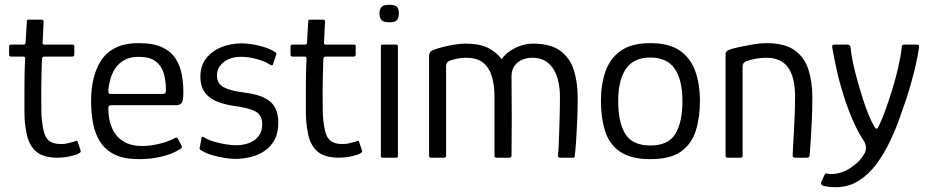

<svg xmlns="http://www.w3.org/2000/svg" viewBox="-20 -658 3877 801"><path d="M222 0Q160 0 130 -26.5Q100 -53 91 -101Q82 -143 82 -189.5Q82 -236 82 -285Q82 -319 82.5 -350Q83 -381 85 -413Q85 -422 77 -422H26Q22 -422 20 -424Q18 -426 18 -430V-464Q18 -468 20 -470Q22 -472 27 -472H78Q83 -472 85 -474.5Q87 -477 87 -484L92 -569Q92 -576 98 -576H154Q157 -576 159.5 -574Q162 -572 162 -569L158 -484Q157 -477 158.5 -474.5Q160 -472 165 -472H282Q287 -472 288.5 -470.5Q290 -469 290 -463V-431Q290 -427 288 -424.5Q286 -422 281 -422H165Q161 -422 158 -419.5Q155 -417 155 -411Q154 -379 153 -346Q152 -313 152 -279Q152 -238 152.5 -195.5Q153 -153 162 -113Q168 -85 184.5 -71Q201 -57 236 -57Q250 -57 264 -60.5Q278 -64 292 -68Q299 -72 301 -71Q303 -70 305 -64L316 -31Q318 -25 314.5 -22Q311 -19 301 -14Q290 -10 274.5 -6.5Q259 -3 245 -1.5Q231 0 222 0Z M360 -237Q360 -284 369.5 -327Q379 -370 401 -404.5Q423 -439 461.5 -458.5Q500 -478 560 -478Q621 -478 658 -460Q695 -442 713.5 -412Q732 -382 738.5 -346Q745 -310 745 -274Q745 -237 737.5 -228Q730 -219 715 -219H442Q439 -219 435.5 -217Q432 -215 432 -206Q432 -160 447 -124.5Q462 -89 493.5 -69Q525 -49 573 -49Q606 -49 642 -57.5Q678 -66 702 -78Q710 -83 715 -84Q720 -85 724 -76L737 -51Q740 -45 738.5 -42.5Q737 -40 731 -36Q699 -15 653.5 -4.5Q608 6 561 6Q499 6 460 -12.5Q421 -31 399 -64.5Q377 -98 368.5 -142Q360 -186 360 -237ZM672 -286Q672 -322 663 -352.5Q654 -383 629.5 -402Q605 -421 558 -421Q524 -421 500 -408Q476 -395 462 -374.5Q448 -354 441 -329.5Q434 -305 432 -283Q432 -273 433.5 -269.5Q435 -266 443 -266H655Q665 -266 669 -269Q673 -272 672 -286Z M821 -83Q822 -88 825.5 -87.5Q829 -87 833 -84Q849 -74 873 -67Q897 -60 922 -56Q947 -52 965 -52Q993 -52 1018 -61Q1043 -70 1058.5 -89.5Q1074 -109 1074 -140Q1074 -177 1046.5 -192.5Q1019 -208 958 -216Q920 -221 887.5 -233.5Q855 -246 835.5 -271Q816 -296 816 -338Q816 -384 840 -414.5Q864 -445 903 -461Q942 -477 986 -477Q1022 -477 1063 -467Q1104 -457 1128 -440Q1133 -438 1133 -435.5Q1133 -433 1132 -429L1119 -390Q1117 -382 1107 -388Q1088 -401 1053.5 -411Q1019 -421 986 -421Q941 -421 913 -398.5Q885 -376 885 -343Q885 -309 913.5 -294Q942 -279 992 -273Q1025 -269 1052 -261.5Q1079 -254 1099 -240.5Q1119 -227 1130 -204Q1141 -181 1141 -146Q1141 -103 1125 -74Q1109 -45 1082.5 -27.5Q1056 -10 1024 -2.5Q992 5 961 5Q946 5 919 1Q892 -3 864.5 -11Q837 -19 819 -31Q815 -33 813.5 -35Q812 -37 813 -41Z M1396 0Q1334 0 1304 -26.5Q1274 -53 1265 -101Q1256 -143 1256 -189.5Q1256 -236 1256 -285Q1256 -319 1256.5 -350Q1257 -381 1259 -413Q1259 -422 1251 -422H1200Q1196 -422 1194 -424Q1192 -426 1192 -430V-464Q1192 -468 1194 -470Q1196 -472 1201 -472H1252Q1257 -472 1259 -474.5Q1261 -477 1261 -484L1266 -569Q1266 -576 1272 -576H1328Q1331 -576 1333.5 -574Q1336 -572 1336 -569L1332 -484Q1331 -477 1332.5 -474.5Q1334 -472 1339 -472H1456Q1461 -472 1462.5 -470.5Q1464 -469 1464 -463V-431Q1464 -427 1462 -424.5Q1460 -422 1455 -422H1339Q1335 -422 1332 -419.5Q1329 -417 1329 -411Q1328 -379 1327 -346Q1326 -313 1326 -279Q1326 -238 1326.5 -195.5Q1327 -153 1336 -113Q1342 -85 1358.5 -71Q1375 -57 1410 -57Q1424 -57 1438 -60.5Q1452 -64 1466 -68Q1473 -72 1475 -71Q1477 -70 1479 -64L1490 -31Q1492 -25 1488.5 -22Q1485 -19 1475 -14Q1464 -10 1448.5 -6.5Q1433 -3 1419 -1.5Q1405 0 1396 0Z M1644 -602Q1644 -584 1636.5 -574.5Q1629 -565 1604 -565Q1580 -565 1571.5 -574.5Q1563 -584 1563 -602Q1563 -619 1571.5 -628.5Q1580 -638 1604 -638Q1630 -638 1637 -628.5Q1644 -619 1644 -602ZM1640 -7Q1640 0 1632 0H1576Q1569 0 1569 -7V-465Q1569 -472 1576 -472H1632Q1640 -472 1640 -465Z M1778 0Q1770 0 1770 -8V-421Q1770 -434 1774.5 -440Q1779 -446 1789 -450Q1802 -455 1824.5 -461Q1847 -467 1873.5 -471.5Q1900 -476 1923 -476Q1980 -476 2015.5 -458.5Q2051 -441 2073 -411Q2087 -432 2108.5 -446Q2130 -460 2154.5 -468Q2179 -476 2203 -476Q2277 -476 2317.5 -446Q2358 -416 2374 -365.5Q2390 -315 2390 -252Q2390 -201 2388 -154.5Q2386 -108 2383.5 -71Q2381 -34 2378 -8Q2378 -3 2376 -1.5Q2374 0 2370 0H2316Q2311 0 2309.5 -2.5Q2308 -5 2308 -11Q2310 -29 2311.5 -68.5Q2313 -108 2314.5 -158Q2316 -208 2316 -256Q2316 -284 2310.5 -312.5Q2305 -341 2292 -364.5Q2279 -388 2257 -402.5Q2235 -417 2202 -417Q2163 -417 2138.5 -396.5Q2114 -376 2114 -339Q2114 -287 2114.5 -244Q2115 -201 2115 -163.5Q2115 -126 2114.5 -89Q2114 -52 2114 -10Q2114 0 2104 0H2051Q2043 0 2043 -8V-253Q2043 -302 2032 -339Q2021 -376 1995.5 -396.5Q1970 -417 1924 -417Q1905 -417 1888 -413.5Q1871 -410 1857 -405Q1841 -399 1841 -382V-9Q1841 0 1833 0Z M2693 6Q2612 6 2567 -25Q2522 -56 2504.5 -111Q2487 -166 2487 -237Q2487 -307 2506.5 -361.5Q2526 -416 2571 -447Q2616 -478 2693 -478Q2771 -478 2816 -447Q2861 -416 2880.5 -361.5Q2900 -307 2900 -237Q2900 -167 2882.5 -112Q2865 -57 2820.5 -25.5Q2776 6 2693 6ZM2693 -51Q2768 -51 2797.5 -99.5Q2827 -148 2827 -236Q2827 -324 2795 -371Q2763 -418 2693 -418Q2624 -418 2591.5 -371Q2559 -324 2559 -236Q2559 -147 2589 -99Q2619 -51 2693 -51Z M3015 0Q3007 0 3007 -8Q3007 -114 3007 -220Q3007 -326 3007 -433Q3007 -439 3011 -443.5Q3015 -448 3029 -453Q3042 -457 3067.5 -462.5Q3093 -468 3122.5 -473Q3152 -478 3177 -478Q3254 -478 3295.5 -448Q3337 -418 3353 -366.5Q3369 -315 3369 -253Q3369 -207 3367 -160.5Q3365 -114 3362.5 -75Q3360 -36 3358 -13Q3357 -4 3354.5 -2Q3352 0 3343 0H3300Q3292 0 3289 -2.5Q3286 -5 3287 -12Q3287 -18 3288.5 -44Q3290 -70 3292 -106.5Q3294 -143 3295.5 -182.5Q3297 -222 3297 -255Q3297 -309 3284 -345Q3271 -381 3244.5 -399Q3218 -417 3176 -417Q3154 -417 3133 -413Q3112 -409 3095 -403Q3089 -402 3083.5 -396.5Q3078 -391 3078 -378Q3078 -322 3078 -260Q3078 -198 3078 -134.5Q3078 -71 3078 -8Q3078 0 3071 0Z M3584 -70Q3561 -104 3539.5 -152.5Q3518 -201 3500.5 -256Q3483 -311 3471 -364.5Q3459 -418 3452 -460Q3450 -472 3460 -472H3515Q3521 -472 3524.5 -469Q3528 -466 3529 -457Q3531 -432 3538.5 -396.5Q3546 -361 3557 -322Q3568 -283 3580 -245Q3592 -207 3605 -176Q3618 -145 3629 -128Q3633 -121 3637 -121Q3641 -121 3642 -125Q3656 -150 3671 -191Q3686 -232 3701 -280Q3716 -328 3727 -375.5Q3738 -423 3742 -461Q3742 -468 3745.5 -470Q3749 -472 3755 -472H3804Q3809 -472 3812 -470Q3815 -468 3814 -459Q3809 -424 3801 -389.5Q3793 -355 3783.5 -320.5Q3774 -286 3762 -248Q3750 -214 3733.5 -166.5Q3717 -119 3693 -68.5Q3669 -18 3637 25.5Q3605 69 3562.5 96Q3520 123 3466 123Q3451 123 3438 121.5Q3425 120 3414 117Q3402 112 3406 102L3420 71Q3423 66 3426 65.5Q3429 65 3434 67Q3459 71 3487.5 62Q3516 53 3537 36Q3557 22 3567.5 9.5Q3578 -3 3588 -20Q3593 -31 3592.5 -44Q3592 -57 3584 -70Z"/></svg>

Font: Glory Thin
Style: Regular
Weight: 400
Version: Version 1.011